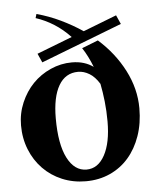

<svg xmlns="http://www.w3.org/2000/svg" viewBox="-52 -757 663 812"><g transform="rotate(-5 279.5 -350.5)"><path d="M140 -506 123 -544 273 -602Q241 -636 204.5 -659Q168 -682 128 -695L133 -712Q185 -698 234 -674.5Q283 -651 326 -622L468 -677L485 -639ZM532 -277Q532 -213 513.5 -160Q495 -107 462 -69Q429 -31 382.5 -10Q336 11 280 11Q226 11 179.5 -8.5Q133 -28 99 -63Q65 -98 46 -145.5Q27 -193 27 -248Q27 -299 46.5 -344.5Q66 -390 98 -423Q130 -456 173.5 -475.5Q217 -495 264 -495Q292 -495 314.5 -488Q337 -481 355 -468Q346 -491 335.5 -512Q325 -533 313 -551L382 -578Q451 -517 491.5 -438.5Q532 -360 532 -277ZM393 -233Q393 -278 388.5 -318.5Q384 -359 377 -394Q358 -425 334.5 -439Q311 -453 287 -453Q233 -453 204.5 -404Q176 -355 176 -265Q176 -155 206 -96.5Q236 -38 287 -38Q336 -38 364.5 -90.5Q393 -143 393 -233Z"/></g></svg>

Font: Redaction
Style: Bold
Weight: 700
Designer: Jeremy Mickel / Forest Young
Foundry: MCKL
Version: Version 2.001; Redaction Bold